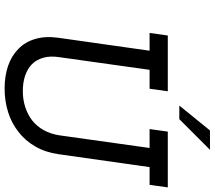

<svg xmlns="http://www.w3.org/2000/svg" viewBox="-69 -854 931 833"><g transform="rotate(90 396.5 -437.5)"><path d="M134 -700 123 -621H200L144 -226Q136 -169 149 -125Q162 -81 192 -52Q222 -22 266 -7Q310 8 364 8Q418 8 466 -7Q514 -22 552 -52Q590 -81 615.5 -125Q641 -169 649 -226L705 -621H782L793 -700H551L540 -621H622L567 -229Q561 -191 544.5 -161.5Q528 -132 503 -112Q477 -92 444.5 -81.5Q412 -71 375 -71Q338 -71 308.5 -81Q279 -91 259 -110Q239 -130 230.5 -160Q222 -190 228 -229L283 -621H365L376 -700ZM438 -750H497Q541 -794 563.5 -816.5Q586 -839 630 -883H546Q519 -850 492 -816.5Q465 -783 438 -750Z"/></g></svg>

Font: Josefin Slab Thin
Style: Bold Italic
Weight: 700
Italic angle: -12°
Version: Version 2.000